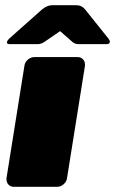

<svg xmlns="http://www.w3.org/2000/svg" viewBox="-20 -720 443 740"><path d="M227.5 -700H273.3Q295 -700 308.3 -683.3L398.3 -570.8Q403.3 -565 403.3 -559.2V-557.5Q401.7 -550 391.7 -550H283.3Q268.3 -550 259.2 -558.3L211.7 -600L150.8 -558.3Q139.2 -550 125 -550H16.7Q6.7 -550 6.7 -556.7V-557.5Q8.3 -564.2 15 -570.8L141.7 -683.3Q161.7 -700 181.7 -700ZM5 -33.3 74.2 -466.7Q75.8 -480 87.1 -490Q98.3 -500 112.5 -500H279.2Q291.7 -500 299.6 -491.7Q307.5 -483.3 307.5 -471.7V-466.7L238.3 -33.3Q236.7 -20 225.4 -10Q214.2 0 200 0H33.3Q20.8 0 12.9 -8.3Q5 -16.7 5 -28.3Z"/></svg>

Font: BoonTook Mon
Style: Italic
Weight: 400
Italic angle: -9°
Designer: Sungsit Sawaiwan
Foundry: FontUni
Version: Version 3.0